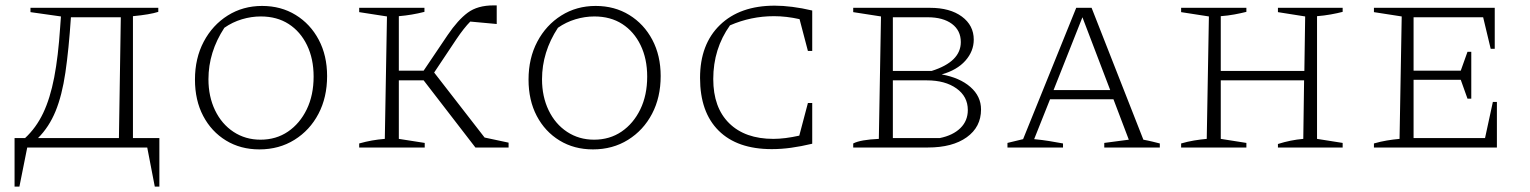

<svg xmlns="http://www.w3.org/2000/svg" viewBox="-20 -547 5673 712"><path d="M34 145V-35H73Q114 -73 140 -127.5Q166 -182 181 -260Q196 -338 203 -445L206 -486L93 -502V-518H567V-503Q536 -493 473 -487V-35H571V145H554L526 0H81L52 145ZM243 -483Q235 -363 222.5 -278Q210 -193 186 -134.5Q162 -76 121 -35H421L428 -483Z M942 7Q872 7 818 -26Q764 -59 733.5 -117Q703 -175 703 -252Q703 -331 735.5 -392.5Q768 -454 824.5 -489.5Q881 -525 952 -525Q1022 -525 1076.5 -491.5Q1131 -458 1162 -399.5Q1193 -341 1193 -265Q1193 -186 1161 -125Q1129 -64 1072 -28.5Q1015 7 942 7ZM946 -29Q1004 -29 1048 -59Q1092 -89 1117.5 -141.5Q1143 -194 1143 -263Q1143 -329 1118.5 -379.5Q1094 -430 1050.5 -458Q1007 -486 947 -486Q912 -486 877 -475.5Q842 -465 812 -444Q753 -354 753 -253Q753 -189 777.5 -138Q802 -87 846 -58Q890 -29 946 -29Z M1312 0V-15Q1337 -22 1359.5 -26Q1382 -30 1407 -32L1415 -486L1312 -502V-518H1554V-503Q1507 -491 1459 -487V-285H1551L1640 -417Q1678 -473 1714.5 -500Q1751 -527 1810 -527Q1815 -527 1822 -527V-458L1724 -467Q1701 -444 1672 -401L1590 -278L1777 -37L1866 -18V0H1743L1551 -249H1459V-32L1555 -17V0Z M2179 7Q2109 7 2055 -26Q2001 -59 1970.5 -117Q1940 -175 1940 -252Q1940 -331 1972.5 -392.5Q2005 -454 2061.5 -489.5Q2118 -525 2189 -525Q2259 -525 2313.5 -491.5Q2368 -458 2399 -399.5Q2430 -341 2430 -265Q2430 -186 2398 -125Q2366 -64 2309 -28.5Q2252 7 2179 7ZM2183 -29Q2241 -29 2285 -59Q2329 -89 2354.5 -141.5Q2380 -194 2380 -263Q2380 -329 2355.5 -379.5Q2331 -430 2287.5 -458Q2244 -486 2184 -486Q2149 -486 2114 -475.5Q2079 -465 2049 -444Q1990 -354 1990 -253Q1990 -189 2014.5 -138Q2039 -87 2083 -58Q2127 -29 2183 -29Z M2842 6Q2714 6 2645 -62.5Q2576 -131 2576 -258Q2576 -383 2650 -454.5Q2724 -526 2853 -526Q2883 -526 2918.5 -521.5Q2954 -517 2992 -508V-358H2976L2945 -476Q2896 -487 2850 -487Q2765 -487 2687 -453Q2625 -366 2625 -254Q2625 -148 2684 -90Q2743 -32 2848 -32Q2869 -32 2893 -35Q2917 -38 2944 -44L2976 -165H2992V-14Q2950 -4 2913.5 1Q2877 6 2842 6Z M3472 -271Q3539 -259 3578.5 -224.5Q3618 -190 3618 -141Q3618 -76 3565 -38Q3512 0 3421 0H3144V-15Q3171 -29 3239 -32L3247 -486L3144 -502V-518H3429Q3503 -518 3547 -485.5Q3591 -453 3591 -400Q3591 -357 3560 -322Q3529 -287 3472 -271ZM3420 -483H3291V-284H3435Q3543 -318 3543 -391Q3543 -434 3510 -458.5Q3477 -483 3420 -483ZM3417 -249H3291V-35H3465Q3514 -45 3541.5 -72Q3569 -99 3569 -139Q3569 -189 3527 -219Q3485 -249 3417 -249Z M4220 -29Q4231 -27 4237.5 -25.5Q4244 -24 4253 -22Q4262 -20 4281 -15V0H4075V-17L4166 -29L4109 -179H3874L3815 -31Q3846 -28 3870.5 -24Q3895 -20 3922 -15V0H3716V-17L3774 -31L3971 -518H4028ZM3887 -213H4097L3994 -483Z M4360 0V-15Q4384 -22 4408 -26Q4432 -30 4455 -32L4463 -486L4360 -502V-518H4602V-503Q4582 -498 4558 -493.5Q4534 -489 4507 -487V-284H4817L4820 -486L4719 -502V-518H4959V-503Q4940 -498 4915 -493.5Q4890 -489 4864 -487V-32L4959 -17V0H4719V-13Q4766 -28 4813 -32L4816 -249H4507V-32L4602 -17V0Z M5516 -169H5531V0H5075V-15Q5099 -22 5123 -26Q5147 -30 5170 -32L5178 -486L5075 -502V-518H5523V-366H5508L5480 -483H5222V-285H5397L5422 -355H5436V-181H5422L5397 -251H5222V-35H5487Z"/></svg>

Font: Piazzolla SC ExtraLight
Style: Regular
Weight: 200
Designer: Juan Pablo del Peral
Foundry: Huerta Tipografica
Version: Version 1.330